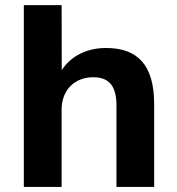

<svg xmlns="http://www.w3.org/2000/svg" viewBox="-20 -739 701 759"><path d="M223.6 0V-305.7C223.6 -381.3 272.9 -433.6 348.6 -433.6C408.2 -433.6 440.4 -402.8 440.4 -321.8V0H589.4V-327.6C589.4 -480.5 525.4 -549.3 399.4 -549.3C323.7 -549.3 260.7 -518.1 224.1 -461.9L223.6 -718.8H74.2V0Z"/></svg>

Font: Winston
Style: Bold
Weight: 700
Designer: Vernon Adams, Kim Jin-seong, David Berlow, Cristiano Sobral
Foundry: The Winston Project Authors
Version: Version 3.004